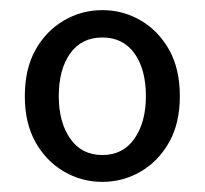

<svg xmlns="http://www.w3.org/2000/svg" viewBox="-20 -744 405 379"><path d="M182 -385Q141 -385 106 -405.5Q71 -426 50 -463.5Q29 -501 29 -554Q29 -608 50 -645.5Q71 -683 106 -703.5Q141 -724 182 -724Q223 -724 258 -703.5Q293 -683 314 -645.5Q335 -608 335 -554Q335 -501 314 -463.5Q293 -426 258 -405.5Q223 -385 182 -385ZM182 -438Q223 -438 245.5 -470.5Q268 -503 268 -554Q268 -607 245.5 -638.5Q223 -670 182 -670Q141 -670 118.5 -638.5Q96 -607 96 -554Q96 -503 118.5 -470.5Q141 -438 182 -438Z"/></svg>

Font: Assistant Medium
Style: Regular
Weight: 500
Designer: Hebrew By Ben Nathan, Latin by Paul Hunt
Version: Version 3.000